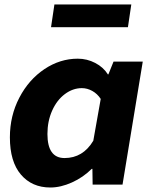

<svg xmlns="http://www.w3.org/2000/svg" viewBox="-20 -821 659 854"><path d="M24 -210Q24 -306 66 -386.5Q108 -467 177.5 -513.5Q247 -560 326 -560Q367 -560 403.5 -541Q440 -522 460 -490H462L485 -547H615L525 0H392L391 -70H388Q350 -32 300 -9.5Q250 13 204 13Q122 13 73 -44.5Q24 -102 24 -210ZM395 -195 428 -381Q413 -404 390.5 -416.5Q368 -429 344 -429Q304 -429 268.5 -402.5Q233 -376 212 -329Q191 -282 191 -225Q191 -118 267 -118Q349 -118 395 -195ZM222 -801H564L549 -700H207Z"/></svg>

Font: Nebula Sans Bold
Style: Regular
Weight: 700
Italic angle: -9°
Designer: Paul D. Hunt for Adobe (as Source Sans)
Foundry: Nebula Entertainment & Broadcasting LLC
Version: Version 1.010